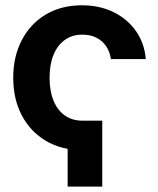

<svg xmlns="http://www.w3.org/2000/svg" viewBox="-20 -547 590 715"><path d="M360.8 -97.7V147.9H231.9V-97.7ZM285.2 11.7Q208.5 11.7 150.9 -22.5Q93.3 -56.6 61.3 -117.2Q29.3 -177.7 29.3 -257.3Q29.3 -336.9 61.3 -397.9Q93.3 -459 150.9 -493.2Q208.5 -527.3 285.2 -527.3Q351.1 -527.3 403.1 -501.7Q455.1 -476.1 486.6 -430.9Q518.1 -385.7 522.9 -327.1H393.1Q389.2 -354 375.5 -374.5Q361.8 -395 339.4 -406.5Q316.9 -418 286.6 -418Q248.5 -418 221.2 -398.2Q193.8 -378.4 179.2 -342.5Q164.6 -306.6 164.6 -257.3Q164.6 -208.5 179.2 -172.6Q193.8 -136.7 221.2 -117.2Q248.5 -97.7 286.6 -97.7Z"/></svg>

Font: Inter Cardless Display
Style: Bold
Weight: 700
Designer: Rasmus Andersson
Foundry: rsms
Version: Version 4.001;git-9221beed3